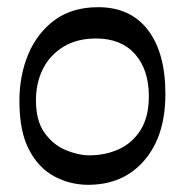

<svg xmlns="http://www.w3.org/2000/svg" viewBox="-20 -501 515 534"><path d="M225 13Q175 13 131 -10.5Q87 -34 60.5 -85Q34 -136 34 -220Q34 -292 59 -351Q84 -410 132.5 -445.5Q181 -481 253 -481Q343 -481 391.5 -417.5Q440 -354 440 -240Q440 -123 381.5 -55Q323 13 225 13ZM229 -69Q273 -69 310.5 -86Q348 -103 371 -139.5Q394 -176 394 -233Q394 -307 355.5 -350.5Q317 -394 247 -394Q194 -394 156.5 -371Q119 -348 99.5 -309.5Q80 -271 80 -222Q80 -165 104 -131.5Q128 -98 163 -83.5Q198 -69 229 -69Z"/></svg>

Font: STIX Two Text
Style: Regular
Weight: 400
Designer: Ross Mills, John Hudson & Paul Hanslow, Tiro Typeworks Ltd; with prior portions MicroPress Inc., and Coen Hoffman.
Foundry: Tiro Typeworks Ltd
Version: Version 2.13 b171